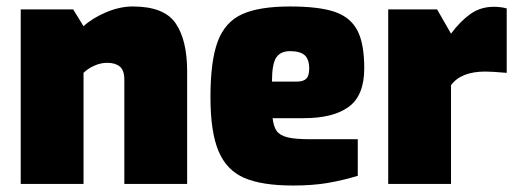

<svg xmlns="http://www.w3.org/2000/svg" viewBox="-20 -568 1605 593"><path d="M44 -539H206L238 -487Q265 -512 307.5 -530Q350 -548 390 -548Q487 -548 522.5 -496Q558 -444 558 -348V0H364V-322Q364 -351 350 -362.5Q336 -374 311 -374Q291 -374 271 -365Q251 -356 238 -343V0H44Z M630 -268Q630 -380 652.5 -440Q675 -500 727.5 -524Q780 -548 876 -548Q965 -548 1013.5 -531.5Q1062 -515 1083.5 -474.5Q1105 -434 1105 -357Q1105 -273 1057 -238Q1009 -203 918 -203H822Q825 -177 834.5 -163.5Q844 -150 867.5 -144Q891 -138 938 -138H1085V-25Q1039 -11 992.5 -3Q946 5 885 5Q789 5 734.5 -18.5Q680 -42 655 -101Q630 -160 630 -268ZM897 -316Q917 -316 926 -325Q935 -334 935 -356Q935 -385 921 -397.5Q907 -410 876 -410Q846 -410 833 -390Q820 -370 820 -316Z M1179 -539H1330L1373 -464Q1401 -502 1432.5 -524.5Q1464 -547 1505 -547Q1527 -547 1545 -542V-343Q1499 -347 1479 -347Q1404 -347 1373 -305V0H1179Z"/></svg>

Font: Exo Black
Style: Regular
Weight: 900
Designer: Natanael Gama
Foundry: Natanael Gama
Version: Version 1.500; ttfautohint (v1.6)